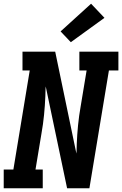

<svg xmlns="http://www.w3.org/2000/svg" viewBox="-24 -1013 657 1033"><path d="M-4 0V-101H48L136 -634H97V-735H273L387 -187Q387 -191 387.5 -194.5Q388 -198 388 -202L389 -239Q391 -289 396 -340Q401 -391 410 -441L442 -634H403V-735H613V-634H562L457 0H337L222 -548Q222 -544 221.5 -540.5Q221 -537 221 -533L220 -496Q218 -446 213 -395Q208 -344 199 -294L167 -101H206V0ZM357 -786 302 -844 466 -993 538 -917Z"/></svg>

Font: Iosevka Curly Slab Extended
Style: Bold Italic
Weight: 700
Width: 7
Italic angle: -9°
Monospace: yes
Designer: Belleve Invis
Foundry: Belleve Invis
Version: Version 11.0.0; ttfautohint (v1.8.3)